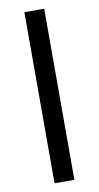

<svg xmlns="http://www.w3.org/2000/svg" viewBox="-87 -851 432 840"><g transform="rotate(-10 129.0 -431.0)"><path d="M173 -51H85V-811H173Z"/></g></svg>

Font: Noto Sans Tamil UI
Style: Regular
Weight: 400
Designer: Jelle Bosma - Monotype Design Team
Foundry: Monotype Imaging Inc.
Version: Version 2.004; ttfautohint (v1.8.4.7-5d5b)